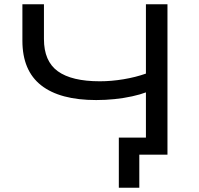

<svg xmlns="http://www.w3.org/2000/svg" viewBox="-20 -725 935 900"><path d="M633 155H537V-80H709V0H633ZM664 0V-292Q638 -282 599.5 -273.5Q561 -265 518 -260.5Q475 -256 431 -256Q261 -256 173 -325Q85 -394 85 -534V-705H186V-542Q186 -438 251 -391Q316 -344 448 -344Q502 -344 559 -353.5Q616 -363 664 -380V-705H765V0Z"/></svg>

Font: Nunito Sans 7pt Expanded
Style: Regular
Weight: 400
Width: 7
Designer: Vernon Adams
Foundry: Vernon Adams
Version: Version 3.101;gftools[0.9.27]